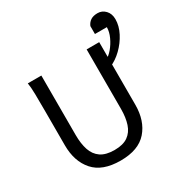

<svg xmlns="http://www.w3.org/2000/svg" viewBox="-196 -1047 1196 1228"><g transform="rotate(-30 401.5 -433.5)"><path d="M605.5 -712.9V-251.5Q605.5 -132.3 542.2 -60.1Q479 12.2 346.7 12.2Q212.9 12.2 149.2 -60.1Q85.4 -132.3 85.4 -251.5V-500.5Q85.4 -572.8 84.5 -628.2Q83.5 -683.6 78.1 -712.9H178.2V-273.4Q178.2 -210 193.6 -163.3Q209 -116.7 245.8 -91.3Q282.7 -65.9 346.7 -65.9Q409.7 -65.9 445.8 -91.3Q481.9 -116.7 497.3 -163.3Q512.7 -210 512.7 -273.4V-712.9ZM607.9 -771.5V-830.1Q617.7 -853.5 637.2 -866.2Q656.7 -878.9 688.5 -878.9Q721.7 -878.9 745.4 -854Q769 -829.1 769 -788.6Q769 -739.3 743.2 -689.2Q717.3 -639.2 676.3 -599.4Q635.3 -559.6 588.9 -540.5V-594.2Q612.3 -605 637 -634Q661.6 -663.1 678.7 -700.2Q695.8 -737.3 695.8 -771.5Z"/></g></svg>

Font: Andika LitF DSA DSG
Style: Regular
Weight: 400
Designer: Victor Gaultney, Annie Olsen, Julie Remington, Don Collingsworth, Eric Hays, Becca Hirsbrunner
Foundry: SIL International
Version: Version 6.200 ; LitF DSA DSG; ttfautohint (v1.8.3.10-c5d8)